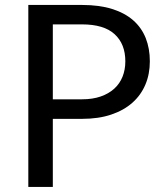

<svg xmlns="http://www.w3.org/2000/svg" viewBox="-20 -736 640 756"><path d="M303 -345H188V-640H303C360.3 -640 403.1 -627.2 431.2 -601.5C459.4 -575.8 473.5 -540.2 473.5 -494.5C473.5 -472.5 469.8 -452.3 462.5 -434C455.2 -415.7 444.2 -399.9 429.8 -386.8C415.2 -373.6 397.4 -363.3 376.2 -356C355.1 -348.7 330.7 -345 303 -345ZM303 -716.5H91.5V0H188V-268H303C346.3 -268 384.6 -273.6 417.8 -284.8C450.9 -295.9 478.8 -311.5 501.2 -331.5C523.8 -351.5 540.8 -375.3 552.5 -403C564.2 -430.7 570 -461.2 570 -494.5C570 -528.2 564.6 -558.7 553.8 -586C542.9 -613.3 526.5 -636.7 504.5 -656C482.5 -675.3 454.8 -690.2 421.2 -700.8C387.8 -711.2 348.3 -716.5 303 -716.5Z"/></svg>

Font: LatoLatin
Style: Regular
Weight: 400
Designer: Lukasz Dziedzic with Adam Twardoch and Botio Nikoltchev
Foundry: tyPoland Lukasz Dziedzic
Version: Version 2.015; 2015-08-06; http://www.latofonts.com/